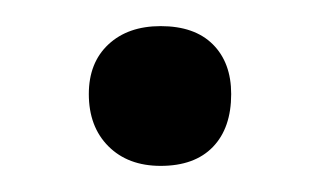

<svg xmlns="http://www.w3.org/2000/svg" viewBox="-20 -116 244 147"><path d="M48 -44Q48 -68 63 -82Q78 -96 103 -96Q129 -96 143 -82Q157 -68 157 -44Q157 -18 143 -3.5Q129 11 103 11Q78 11 63 -4Q48 -19 48 -44Z"/></svg>

Font: Cormorant Garamond SemiBold
Style: Regular
Weight: 600
Designer: Christian Thalmann (Catharsis Fonts)
Foundry: Catharsis Fonts
Version: Version 4.000